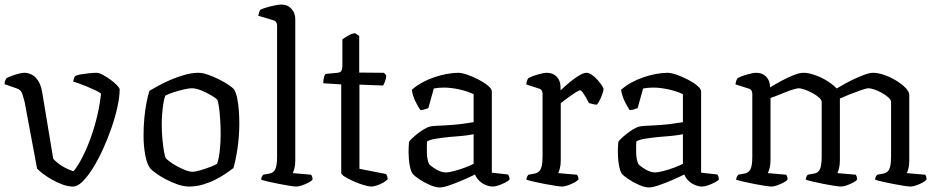

<svg xmlns="http://www.w3.org/2000/svg" viewBox="-22 -820 4120 844"><path d="M299 0Q277 0 252.5 -9Q228 -18 205.5 -31Q183 -44 166 -57Q149 -70 141 -79L86 -373Q82 -389 76 -407.5Q70 -426 50 -432L-2 -450Q-2 -460 1.5 -467Q5 -474 6 -476Q17 -482 32 -487.5Q47 -493 62 -496.5Q77 -500 84 -500Q115 -500 136 -477.5Q157 -455 163 -417L212 -122Q219 -114 232.5 -103Q246 -92 264 -82.5Q282 -73 301 -67Q321 -91 341.5 -131.5Q362 -172 379 -220.5Q396 -269 407 -318Q418 -367 422 -409Q414 -415 397.5 -423Q381 -431 361.5 -439Q342 -447 325.5 -453Q309 -459 300 -461Q301 -470 303.5 -476.5Q306 -483 309 -486Q319 -491 335.5 -493.5Q352 -496 370.5 -498Q389 -500 403 -500Q413 -500 430 -491Q447 -482 464 -469.5Q481 -457 492.5 -445Q504 -433 504 -427Q504 -395 494.5 -351Q485 -307 468.5 -259Q452 -211 431 -165Q410 -119 387 -82Q364 -45 341.5 -22.5Q319 0 299 0Z M810 0Q785 0 758 -9.5Q731 -19 706.5 -32Q682 -45 664 -58Q646 -71 639 -79Q624 -98 616.5 -138.5Q609 -179 609 -223Q609 -264 612.5 -301Q616 -338 622 -369Q628 -400 635 -421Q650 -430 675 -443.5Q700 -457 730 -470Q760 -483 791.5 -491.5Q823 -500 850 -500Q868 -500 891.5 -492Q915 -484 939 -472Q963 -460 982 -447.5Q1001 -435 1008 -425Q1016 -412 1021 -386.5Q1026 -361 1028 -332Q1030 -303 1030 -278Q1030 -221 1022 -167.5Q1014 -114 1004 -81Q991 -71 970.5 -57Q950 -43 924 -30Q898 -17 869 -8.5Q840 0 810 0ZM824 -65Q838 -65 861 -72Q884 -79 904.5 -87Q925 -95 932 -100Q940 -120 944 -157Q948 -194 948 -229Q948 -261 946 -293Q944 -325 940.5 -349.5Q937 -374 933 -382Q928 -388 908 -400Q888 -412 864 -422Q840 -432 821 -432Q808 -432 784.5 -426.5Q761 -421 738.5 -413.5Q716 -406 705 -400Q700 -389 696.5 -367.5Q693 -346 691 -321.5Q689 -297 689 -274Q689 -239 692 -207.5Q695 -176 699 -153.5Q703 -131 708 -123Q713 -118 726.5 -108Q740 -98 757.5 -88.5Q775 -79 793 -72Q811 -65 824 -65Z M1281 0Q1274 0 1253.5 -3Q1233 -6 1207.5 -11Q1182 -16 1160 -21Q1138 -26 1126 -30Q1126 -38 1129.5 -44Q1133 -50 1135 -52L1162 -57Q1179 -59 1187.5 -75Q1196 -91 1196 -132V-707Q1196 -715 1192.5 -721.5Q1189 -728 1179 -731L1113 -751Q1115 -760 1117.5 -767Q1120 -774 1122 -777Q1132 -782 1150.5 -787.5Q1169 -793 1187.5 -796.5Q1206 -800 1215 -800Q1242 -800 1259 -781.5Q1276 -763 1276 -736V-115Q1276 -94 1272 -79.5Q1268 -65 1265 -59L1346 -52Q1348 -49 1350 -43.5Q1352 -38 1352 -31Q1347 -24 1333.5 -17Q1320 -10 1305.5 -5Q1291 0 1281 0Z M1610 0Q1599 0 1577 -6.5Q1555 -13 1532.5 -23Q1510 -33 1494 -43Q1478 -53 1478 -60V-449L1399 -454Q1399 -471 1402.5 -481.5Q1406 -492 1409 -495L1461 -500Q1474 -501 1478.5 -508.5Q1483 -516 1483 -534V-647Q1494 -655 1509.5 -664Q1525 -673 1539 -674L1557 -662V-501L1666 -500L1676 -488Q1675 -474 1670.5 -462Q1666 -450 1662 -444L1558 -448V-78L1675 -55Q1677 -52 1679.5 -46.5Q1682 -41 1682 -32Q1675 -24 1661.5 -16.5Q1648 -9 1633.5 -4.5Q1619 0 1610 0Z M1910 4Q1893 4 1867.5 -7Q1842 -18 1820.5 -32.5Q1799 -47 1792 -56Q1784 -66 1779 -93Q1774 -120 1774 -152Q1774 -164 1774.5 -174.5Q1775 -185 1776 -195Q1777 -200 1787.5 -210Q1798 -220 1813 -232Q1828 -244 1843.5 -253Q1859 -262 1870 -264Q1879 -266 1896.5 -267Q1914 -268 1936 -269Q1950 -270 1966 -271Q1982 -272 1998.5 -274Q2015 -276 2030.5 -278.5Q2046 -281 2060 -283V-406Q2030 -420 1994.5 -427.5Q1959 -435 1930 -435Q1918 -435 1906.5 -434Q1895 -433 1885 -431L1861 -345Q1857 -344 1849 -340.5Q1841 -337 1826 -336Q1817 -349 1805 -372.5Q1793 -396 1788 -425Q1808 -443 1833.5 -457Q1859 -471 1887 -480.5Q1915 -490 1942.5 -495Q1970 -500 1993 -500Q2008 -500 2032.5 -491.5Q2057 -483 2082 -470Q2107 -457 2123.5 -443Q2140 -429 2140 -418V-61L2211 -53Q2213 -51 2215.5 -45Q2218 -39 2218 -31Q2212 -24 2198 -17Q2184 -10 2169.5 -5Q2155 0 2144 0Q2129 0 2112.5 -7Q2096 -14 2084 -26Q2072 -38 2066 -53Q2040 -40 2009.5 -27Q1979 -14 1952.5 -5Q1926 4 1910 4ZM1938 -62Q1950 -62 1973.5 -68Q1997 -74 2021 -83Q2045 -92 2060 -100V-230Q2034 -225 2008.5 -222.5Q1983 -220 1955 -218Q1924 -215 1895.5 -210.5Q1867 -206 1855 -198Q1854 -176 1854.5 -147.5Q1855 -119 1864 -99Q1875 -87 1897 -74.5Q1919 -62 1938 -62Z M2449 0Q2442 0 2421 -3Q2400 -6 2374.5 -11Q2349 -16 2326.5 -21Q2304 -26 2292 -30Q2292 -37 2295 -43Q2298 -49 2301 -52L2328 -57Q2339 -59 2347 -66Q2355 -73 2359 -89Q2363 -105 2363 -132V-407Q2363 -416 2359.5 -422Q2356 -428 2346 -431L2291 -449Q2293 -460 2295.5 -467Q2298 -474 2301 -477Q2316 -485 2342 -492.5Q2368 -500 2382 -500Q2409 -500 2425.5 -482.5Q2442 -465 2442 -437V-423Q2451 -431 2466 -444.5Q2481 -458 2497.5 -470.5Q2514 -483 2529.5 -491.5Q2545 -500 2556 -500Q2567 -500 2580 -491Q2593 -482 2604.5 -469Q2616 -456 2623.5 -444.5Q2631 -433 2631 -428Q2631 -423 2627 -410.5Q2623 -398 2616.5 -384Q2610 -370 2602 -360Q2592 -360 2582 -363Q2572 -366 2567 -367Q2561 -379 2553.5 -392Q2546 -405 2539.5 -414Q2533 -423 2528 -423Q2523 -423 2511 -415.5Q2499 -408 2485 -398Q2471 -388 2459 -379Q2447 -370 2443 -366V-115Q2443 -94 2439 -79.5Q2435 -65 2432 -59L2514 -52Q2516 -50 2518.5 -44.5Q2521 -39 2521 -31Q2515 -24 2501.5 -17Q2488 -10 2473.5 -5Q2459 0 2449 0Z M2830 4Q2813 4 2787.5 -7Q2762 -18 2740.5 -32.5Q2719 -47 2712 -56Q2704 -66 2699 -93Q2694 -120 2694 -152Q2694 -164 2694.5 -174.5Q2695 -185 2696 -195Q2697 -200 2707.5 -210Q2718 -220 2733 -232Q2748 -244 2763.5 -253Q2779 -262 2790 -264Q2799 -266 2816.5 -267Q2834 -268 2856 -269Q2870 -270 2886 -271Q2902 -272 2918.5 -274Q2935 -276 2950.5 -278.5Q2966 -281 2980 -283V-406Q2950 -420 2914.5 -427.5Q2879 -435 2850 -435Q2838 -435 2826.5 -434Q2815 -433 2805 -431L2781 -345Q2777 -344 2769 -340.5Q2761 -337 2746 -336Q2737 -349 2725 -372.5Q2713 -396 2708 -425Q2728 -443 2753.5 -457Q2779 -471 2807 -480.5Q2835 -490 2862.5 -495Q2890 -500 2913 -500Q2928 -500 2952.5 -491.5Q2977 -483 3002 -470Q3027 -457 3043.5 -443Q3060 -429 3060 -418V-61L3131 -53Q3133 -51 3135.5 -45Q3138 -39 3138 -31Q3132 -24 3118 -17Q3104 -10 3089.5 -5Q3075 0 3064 0Q3049 0 3032.5 -7Q3016 -14 3004 -26Q2992 -38 2986 -53Q2960 -40 2929.5 -27Q2899 -14 2872.5 -5Q2846 4 2830 4ZM2858 -62Q2870 -62 2893.5 -68Q2917 -74 2941 -83Q2965 -92 2980 -100V-230Q2954 -225 2928.5 -222.5Q2903 -220 2875 -218Q2844 -215 2815.5 -210.5Q2787 -206 2775 -198Q2774 -176 2774.5 -147.5Q2775 -119 2784 -99Q2795 -87 2817 -74.5Q2839 -62 2858 -62Z M3369 0Q3362 0 3341.5 -3Q3321 -6 3295.5 -11Q3270 -16 3248 -21Q3226 -26 3214 -30Q3214 -37 3217.5 -43.5Q3221 -50 3223 -52L3250 -57Q3266 -59 3275.5 -73.5Q3285 -88 3285 -132V-407Q3285 -415 3281.5 -421.5Q3278 -428 3268 -431L3211 -449Q3213 -461 3215 -466.5Q3217 -472 3221 -477Q3236 -485 3262 -492.5Q3288 -500 3302 -500Q3330 -500 3346.5 -482.5Q3363 -465 3363 -436Q3386 -450 3413 -464.5Q3440 -479 3466 -489.5Q3492 -500 3510 -500Q3532 -500 3560.5 -490Q3589 -480 3614.5 -464Q3640 -448 3656 -431Q3672 -441 3694 -453Q3716 -465 3739 -475.5Q3762 -486 3782 -493Q3802 -500 3816 -500Q3838 -500 3865 -490.5Q3892 -481 3917 -466Q3942 -451 3958.5 -434Q3975 -417 3975 -402V-115Q3975 -93 3971 -78.5Q3967 -64 3964 -59L4045 -52Q4047 -50 4049 -44.5Q4051 -39 4051 -31Q4046 -24 4033 -17Q4020 -10 4005 -5Q3990 0 3981 0Q3973 0 3952.5 -3Q3932 -6 3906.5 -11Q3881 -16 3859 -21Q3837 -26 3825 -30Q3825 -38 3828 -43.5Q3831 -49 3834 -52L3861 -57Q3871 -59 3879 -65.5Q3887 -72 3891 -88Q3895 -104 3895 -132V-371Q3895 -381 3883.5 -391.5Q3872 -402 3855 -411.5Q3838 -421 3821.5 -426.5Q3805 -432 3796 -432Q3787 -432 3762.5 -423.5Q3738 -415 3711.5 -404.5Q3685 -394 3670 -387V-116Q3670 -94 3666 -79.5Q3662 -65 3659 -59L3740 -52Q3742 -49 3744 -43.5Q3746 -38 3746 -31Q3741 -24 3727.5 -17Q3714 -10 3699.5 -5Q3685 0 3675 0Q3667 0 3646.5 -3Q3626 -6 3601 -11Q3576 -16 3554 -21Q3532 -26 3520 -30Q3520 -37 3523 -43Q3526 -49 3529 -52L3556 -57Q3573 -59 3581.5 -74.5Q3590 -90 3590 -132V-371Q3590 -381 3578 -391.5Q3566 -402 3548.5 -411.5Q3531 -421 3514.5 -426.5Q3498 -432 3489 -432Q3482 -432 3465.5 -427Q3449 -422 3429 -414Q3409 -406 3391.5 -399Q3374 -392 3365 -389V-116Q3365 -96 3361 -81Q3357 -66 3353 -59L3434 -52Q3436 -49 3438 -44Q3440 -39 3440 -31Q3435 -24 3421.5 -17Q3408 -10 3393.5 -5Q3379 0 3369 0Z"/></svg>

Font: Texturina Medium 12pt Light
Style: Regular
Weight: 300
Version: Version 1.002